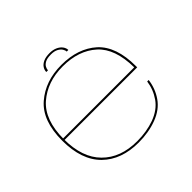

<svg xmlns="http://www.w3.org/2000/svg" viewBox="-168 -863 1047 1047"><g transform="rotate(-45 356.0 -339.5)"><path d="M341 4.5V-6.5Q212.5 -6.5 139 -81Q65 -155 65 -297.5Q65 -445 143.5 -514Q222.5 -582.5 341.5 -582.5Q464 -582.5 538.5 -515.5Q612 -449 613.5 -303H59.5V-291.5H625Q625 -297.5 625 -302Q625 -453 548 -523.5Q470 -593.5 341.5 -593.5Q217.5 -593.5 135.5 -522.5Q53 -451.5 53 -298Q53 -148.5 131 -71.5Q208.5 4.5 341 4.5ZM341 -6.5V4.5Q418.5 4.5 482.5 -19.5Q546.5 -43.5 580 -92Q613 -139.5 620.5 -198.5H609Q601.5 -143.5 569.5 -97.5Q537 -51.5 475 -28.5Q413.5 -6.5 341 -6.5ZM342 -684.5Q312.5 -684.5 293.5 -675.8Q274.5 -667 265.5 -653Q256.5 -639 256.5 -624H269.5Q269.5 -634 275.8 -645.8Q282 -657.5 297.5 -665.8Q313 -674 342 -674Q368 -674 383.8 -665.5Q399.5 -657 406.8 -645.5Q414 -634 414 -624H426.5Q426.5 -639 416.2 -653Q406 -667 386.8 -675.8Q367.5 -684.5 342 -684.5Z"/></g></svg>

Font: Anybody Expanded Thin
Style: Regular
Weight: 250
Width: 7
Version: Version 1.113;gftools[0.9.25]